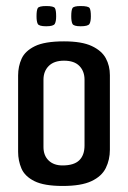

<svg xmlns="http://www.w3.org/2000/svg" viewBox="-20 -612 424 636"><path d="M188 4Q126 4 94 -12Q62 -28 51 -54Q40 -80 40 -109V-362Q40 -392 51.5 -417.5Q63 -443 95.5 -459Q128 -475 192 -475Q251 -475 284 -459.5Q317 -444 330.5 -419Q344 -394 344 -363V-116Q344 -83 330.5 -55.5Q317 -28 283 -12Q249 4 188 4ZM187 -64Q225 -64 242.5 -81Q260 -98 260 -130V-348Q260 -376 243 -393.5Q226 -411 192 -411Q159 -411 141.5 -393.5Q124 -376 124 -348V-125Q124 -97 141 -80.5Q158 -64 187 -64ZM247 -525Q224 -525 220 -533Q216 -541 216 -558Q216 -578 220 -585Q224 -592 247 -592Q273 -592 277 -585Q281 -578 281 -558Q281 -541 276.5 -533Q272 -525 247 -525ZM133 -525Q109 -525 105 -533Q101 -541 101 -558Q101 -578 105 -585Q109 -592 133 -592Q158 -592 162 -585Q166 -578 166 -558Q166 -541 161.5 -533Q157 -525 133 -525Z"/></svg>

Font: Smooch Sans Thin SemiBold
Style: Regular
Weight: 600
Version: Version 1.010